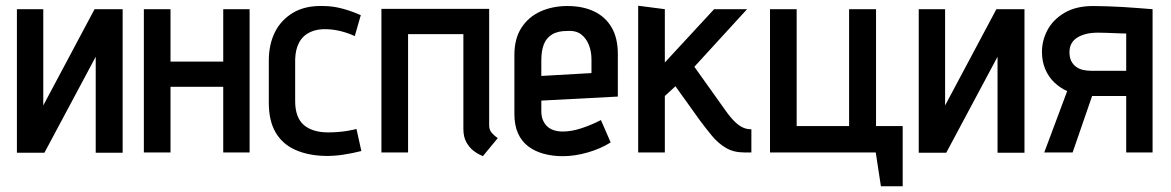

<svg xmlns="http://www.w3.org/2000/svg" viewBox="-20 -532 4085 670"><path d="M131 -500H39V1H135L314 -334V1H408V-500H310L131 -164Z M759 -317H575V-500H482V0H575V-229H759V0H851V-500H759Z M1218 -406 1239 -479Q1208 -493 1174.5 -502Q1141 -511 1108 -511Q1046 -513 1003.5 -488Q961 -463 939.5 -420Q918 -377 918 -320V-174Q918 -110 942 -69.5Q966 -29 1009.5 -9.5Q1053 10 1110 12Q1143 13 1176.5 8Q1210 3 1241 -5L1224 -82Q1224 -82 1216 -80Q1208 -78 1193.5 -75.5Q1179 -73 1161 -71.5Q1143 -70 1125 -70Q1098 -70 1076.5 -76.5Q1055 -83 1040 -96Q1025 -109 1017.5 -130Q1010 -151 1010 -179V-325Q1011 -360 1024 -384Q1037 -408 1062.5 -420Q1088 -432 1123 -430Q1147 -429 1172 -422.5Q1197 -416 1218 -406Z M1687 -94V-501H1311V0H1404V-413H1597V-82Q1597 -54 1607.5 -35.5Q1618 -17 1631.5 -6.5Q1645 4 1655.5 8.5Q1666 13 1665 13L1717 -50Q1705 -58 1696 -68.5Q1687 -79 1687 -94Z M1869 -144V-181L2136 -195V-343Q2136 -399 2114.5 -436Q2093 -473 2053.5 -492Q2014 -511 1960 -511Q1908 -511 1866 -492Q1824 -473 1799.5 -435Q1775 -397 1775 -340V-135Q1775 -95 1787.5 -67Q1800 -39 1823 -21.5Q1846 -4 1877 4.5Q1908 13 1944 13Q1986 13 2031 0Q2076 -13 2111 -35L2077 -113Q2044 -96 2009 -84.5Q1974 -73 1944 -73Q1927 -73 1913 -77.5Q1899 -82 1889.5 -91Q1880 -100 1874.5 -113Q1869 -126 1869 -144ZM2044 -325V-277L1869 -267V-322Q1869 -354 1877.5 -376.5Q1886 -399 1906 -411.5Q1926 -424 1959 -424Q1990 -426 2008 -412Q2026 -398 2035 -375Q2044 -352 2044 -325Z M2512 -146 2403 -299 2587 -500H2472L2300 -314V-500L2207 -512V0H2300V-197L2337 -231L2423 -111Q2443 -84 2464.5 -58Q2486 -32 2513 -16Q2540 0 2577 0H2602V-81H2599Q2586 -81 2572.5 -87Q2559 -93 2544 -107.5Q2529 -122 2512 -146Z M3037 -500H2943V-92H2760V-500H2667V0H3036L3054 118H3130V-92H3037Z M3278 -500H3186V1H3282L3461 -334V1H3555V-500H3457L3278 -164Z M3795 -511Q3735 -511 3695 -487.5Q3655 -464 3635.5 -427.5Q3616 -391 3616 -351Q3616 -317 3628 -289.5Q3640 -262 3660 -243.5Q3680 -225 3704 -214L3624 0H3723L3791 -197Q3796 -197 3801 -197Q3806 -197 3811.5 -197Q3817 -197 3821 -197H3910V0H4002V-500Q4002 -500 3987.5 -501Q3973 -502 3950 -504Q3927 -506 3899 -507.5Q3871 -509 3844 -510Q3817 -511 3795 -511ZM3788 -285Q3773 -285 3759.5 -288Q3746 -291 3735 -299Q3724 -307 3718 -319.5Q3712 -332 3712 -350Q3712 -384 3739.5 -401Q3767 -418 3811 -418Q3824 -418 3838 -417.5Q3852 -417 3865.5 -416.5Q3879 -416 3890.5 -415.5Q3902 -415 3910 -415V-285Z"/></svg>

Font: Advent Pro SemiBold
Style: Regular
Weight: 600
Designer: VivaRado, Andreas Kalpakidis
Foundry: VivaRado, Andreas Kalpakidis
Version: Version 3.000